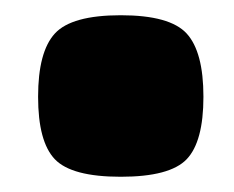

<svg xmlns="http://www.w3.org/2000/svg" viewBox="-20 -226 307 252"><path d="M52 -17Q30 -40 30 -99Q30 -158 52 -182Q74 -206 138.5 -206Q203 -206 225 -182Q247 -158 247 -99Q247 -40 225 -17Q203 6 138.5 6Q74 6 52 -17Z"/></svg>

Font: Myanmar Thuriya
Style: Regular
Weight: 400
Designer: Danh Hong
Foundry: Google Inc.
Version: Version 2.00 November 23, 2015